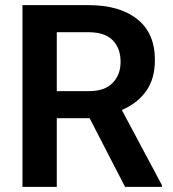

<svg xmlns="http://www.w3.org/2000/svg" viewBox="-20 -731 675 751"><path d="M469.2 0 330.6 -268.6H202.1V0H67.9V-710.9H326.2Q447.8 -710.9 516.8 -656.2Q585.9 -601.6 585.9 -496.6Q585.9 -422.4 551.3 -374.3Q516.6 -326.2 456.5 -300.8L613.3 -6.8V0ZM326.2 -605H202.1V-374.5H327.6Q389.2 -374.5 420.4 -406.5Q451.7 -438.5 451.7 -488.8Q451.7 -542 420.9 -573.5Q390.1 -605 326.2 -605Z"/></svg>

Font: Vazirmatn UI FD SemiBold
Style: Regular
Weight: 600
Designer: Saber Rastikerdar
Foundry: Saber Rastikerdar
Version: Version 33.003